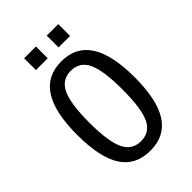

<svg xmlns="http://www.w3.org/2000/svg" viewBox="-227 -850 955 955"><g transform="rotate(-45 250.0 -373.0)"><path d="M366.2 -301.8Q366.2 -435.5 339.4 -492.7Q312.5 -549.8 250 -549.8Q187.5 -549.8 160.2 -492.7Q132.8 -435.5 132.8 -301.8Q132.8 -168.9 160.2 -111.8Q187.5 -54.7 250 -54.7Q312.5 -54.7 339.4 -111.8Q366.2 -168.9 366.2 -301.8ZM452.1 -301.8Q452.1 -143.6 401.9 -65.9Q351.6 11.7 250 11.7Q146.5 11.7 96.7 -65.4Q46.9 -142.6 46.9 -301.8Q46.9 -460 97.2 -538.1Q147.5 -616.2 250 -616.2Q351.6 -616.2 401.9 -538.1Q452.1 -460 452.1 -301.8ZM129.9 -757.8H212.9V-674.8H129.9ZM289.1 -757.8H370.1V-674.8H289.1Z"/></g></svg>

Font: BabelStone Irk Bitig
Style: Regular
Weight: 400
Designer: Andrew West
Foundry: BabelStone
Version: Version 1.03 June 7, 2023